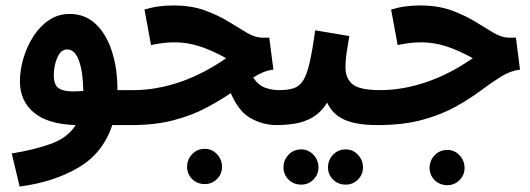

<svg xmlns="http://www.w3.org/2000/svg" viewBox="-20 -453 1939 703"><path d="M52 230 23 109Q108 95 168 73Q228 51 257 5Q156 2 104.5 -40.5Q53 -83 53 -155Q53 -197 66 -240.5Q79 -284 103 -321Q127 -358 160.5 -380Q194 -402 235 -402Q291 -402 330 -365.5Q369 -329 389.5 -266Q410 -203 410 -123H469Q498 -123 514.5 -105.5Q531 -88 531 -61Q531 5 460 5H391Q357 108 266.5 161Q176 214 52 230ZM177 -178Q177 -155 184.5 -141Q192 -127 215 -121.5Q238 -116 285 -120Q284 -190 269 -231Q254 -272 226 -272Q203 -272 190 -242.5Q177 -213 177 -178Z M730 221Q702 221 683.5 202.5Q665 184 665 158Q665 131 683.5 111.5Q702 92 730 92Q756 92 774.5 111.5Q793 131 793 158Q793 184 774.5 202.5Q756 221 730 221Z M459 5 468 -123Q552 -123 638.5 -152.5Q725 -182 808 -240Q756 -269 710.5 -283.5Q665 -298 621 -298Q596 -298 576.5 -295.5Q557 -293 533 -288L509 -418Q535 -426 560.5 -429.5Q586 -433 614 -433Q681 -433 730 -415Q779 -397 816.5 -374Q854 -351 884 -333Q914 -315 944 -315H966L981 -198Q962 -196 943.5 -188.5Q925 -181 907 -169Q926 -141 950.5 -132Q975 -123 1002 -123Q1033 -123 1048 -105Q1063 -87 1063 -61Q1063 -31 1045 -13Q1027 5 992 5Q944 5 899 -19.5Q854 -44 825 -112Q785 -85 734.5 -58Q684 -31 616.5 -13Q549 5 459 5Z M1246 223Q1218 223 1199.5 204.5Q1181 186 1181 160Q1181 133 1199.5 113.5Q1218 94 1246 94Q1272 94 1290.5 113.5Q1309 133 1309 160Q1309 186 1290.5 204.5Q1272 223 1246 223ZM1083 223Q1055 223 1036.5 204.5Q1018 186 1018 160Q1018 133 1036.5 113.5Q1055 94 1083 94Q1109 94 1127.5 113.5Q1146 133 1146 160Q1146 186 1127.5 204.5Q1109 223 1083 223Z M991 5 1001 -123Q1034 -123 1055.5 -130Q1077 -137 1090.5 -159Q1104 -181 1114 -225Q1124 -269 1134 -342L1259 -321Q1255 -297 1250 -265.5Q1245 -234 1245 -206Q1245 -166 1271 -144.5Q1297 -123 1373 -123Q1404 -123 1419 -105Q1434 -87 1434 -61Q1434 -31 1416 -13Q1398 5 1363 5Q1284 5 1240.5 -15Q1197 -35 1178 -77Q1154 -40 1123 -22.5Q1092 -5 1058 0Q1024 5 991 5Z M1618 225Q1590 225 1571.5 206.5Q1553 188 1553 162Q1553 135 1571.5 115.5Q1590 96 1618 96Q1644 96 1662.5 115.5Q1681 135 1681 162Q1681 188 1662.5 206.5Q1644 225 1618 225Z M1362 5 1371 -123Q1455 -123 1541.5 -152.5Q1628 -182 1711 -240Q1659 -269 1613.5 -283.5Q1568 -298 1524 -298Q1499 -298 1479.5 -295.5Q1460 -293 1436 -288L1412 -418Q1438 -426 1463.5 -429.5Q1489 -433 1517 -433Q1584 -433 1633 -415Q1682 -397 1719.5 -374Q1757 -351 1787 -333Q1817 -315 1847 -315H1869L1884 -198Q1849 -194 1814.5 -172.5Q1780 -151 1740.5 -121.5Q1701 -92 1649.5 -63Q1598 -34 1527.5 -14.5Q1457 5 1362 5Z"/></svg>

Font: Noto Sans Arabic ExtCond
Style: Bold
Weight: 700
Width: 2
Designer: Monotype Design Team, Nadine Chahine, Nizar Qandah and Khaled Hosny
Foundry: Monotype Imaging Inc.
Version: Version 2.012; ttfautohint (v1.8.4.7-5d5b)